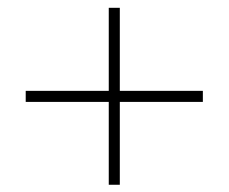

<svg xmlns="http://www.w3.org/2000/svg" viewBox="-20 -500 600 504"><path d="M265.5 -15H294.5V-232.5H512.5V-261.5H294.5V-479.5H265.5V-261.5H47.5V-232.5H265.5Z"/></svg>

Font: HK Grotesk ExtraLight
Style: Regular
Weight: 200
Designer: Alfredo Marco Pradil
Foundry: Hanken Design Co.
Version: Version 3.001;FEAKit 1.0